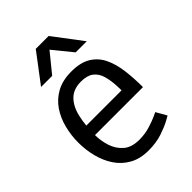

<svg xmlns="http://www.w3.org/2000/svg" viewBox="-208 -794 896 896"><g transform="rotate(-45 239.5 -346.0)"><path d="M239.2 -508 237.5 -443Q187.5 -443 158.9 -413.9Q130.3 -384.8 118.9 -334.5Q107.5 -284.2 107.5 -220L27.5 -250Q27.5 -298 39.2 -344Q50.8 -390 75.9 -427Q101 -464 141.3 -486Q181.7 -508 239.2 -508ZM382.2 -97 411.7 -45Q411.7 -45 388.2 -32Q364.7 -19 324.9 -5.5Q285.2 8 234.2 8L239.2 -58Q276 -58 308.7 -68Q341.3 -78 361.8 -87.5Q382.2 -97 382.2 -97ZM27.5 -250 107.5 -220Q107.5 -182.5 119.4 -145.1Q131.3 -107.7 159.8 -82.8Q188.3 -58 239.2 -58L234.2 8Q178.8 8 139.5 -14Q100.2 -36 75.5 -73Q50.8 -110 39.2 -156Q27.5 -202 27.5 -250ZM78.2 -280H414.2L424.2 -220H78.2ZM239.2 -508Q300 -508 336.6 -485.2Q373.2 -462.5 392.1 -422.8Q411 -383.2 417.6 -331.2Q424.2 -279.2 424.2 -220H343.8Q343.8 -267.5 342.1 -308.1Q340.3 -348.7 331.3 -378.9Q322.3 -409.2 300.2 -426.1Q278.2 -443 237.5 -443ZM200 -700H281.7L390 -556.7H316.7ZM278.3 -700 161.7 -556.7H88.3L196.7 -700Z"/></g></svg>

Font: Epunda Slab Light
Style: Regular
Weight: 300
Designer: Simon Atzbach
Foundry: typofactur
Version: Version 1.102